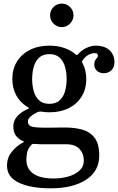

<svg xmlns="http://www.w3.org/2000/svg" viewBox="-20 -785 656 1066"><path d="M48.5 -346.5Q48.5 -402 74.5 -443.8Q100.5 -485.5 146.8 -508.5Q193 -531.5 254.5 -531.5Q299.5 -531.5 336.5 -518.8Q373.5 -506 400 -483Q405.5 -478.5 406.8 -478.8Q408 -479 413 -484Q436 -509 462.5 -520.2Q489 -531.5 509.5 -531.5Q561.5 -531.5 588.5 -505.8Q615.5 -480 615.5 -439.5Q615.5 -410.5 598.2 -394.5Q581 -378.5 556.5 -378.5Q532.5 -378.5 518 -392.2Q503.5 -406 503.5 -425Q503.5 -442 508.5 -450.2Q513.5 -458.5 518.5 -463.5Q523.5 -468.5 523.5 -476Q523.5 -490 506.5 -490Q490 -490 472.2 -481.2Q454.5 -472.5 439.5 -451Q436.5 -446 435.5 -443.8Q434.5 -441.5 437.5 -436Q459 -396 459 -346.5Q459 -290.5 433.2 -249Q407.5 -207.5 361.5 -184.5Q315.5 -161.5 254.5 -161.5Q233.5 -161.5 212.5 -165Q198 -167 186 -161.5Q165.5 -151.5 150.2 -138.5Q135 -125.5 135 -111.5Q135 -86.5 160.2 -81.2Q185.5 -76 224.5 -76Q237 -76 260 -76.2Q283 -76.5 306.5 -76.8Q330 -77 344 -77Q393 -77 435.5 -65.8Q478 -54.5 504.5 -21Q531 12.5 531 79Q531 165.5 457.8 213Q384.5 260.5 262.5 260.5Q151 260.5 85 229.5Q19 198.5 19 135Q19 90 45.5 57.8Q72 25.5 104.5 8Q115 2.5 113.5 1.5Q112 0.5 102.5 -4Q80.5 -14.5 67.2 -33.5Q54 -52.5 54 -84Q54 -114 74.5 -138Q95 -162 130.5 -178Q143.5 -183.5 142 -185Q140.5 -186.5 130 -193Q91 -217 69.8 -256.5Q48.5 -296 48.5 -346.5ZM158.5 -346.5Q158.5 -311 167.2 -279.2Q176 -247.5 197 -228Q218 -208.5 254.5 -208.5Q290.5 -208.5 311.5 -228Q332.5 -247.5 341.2 -279.2Q350 -311 350 -346.5Q350 -382 341.2 -413.5Q332.5 -445 311.5 -464.8Q290.5 -484.5 254.5 -484.5Q218 -484.5 197 -464.8Q176 -445 167.2 -413.5Q158.5 -382 158.5 -346.5ZM445.5 106Q445.5 68 421.2 42Q397 16 348.5 16H237Q220 16 203 15.8Q186 15.5 170 14Q160 12.5 155 18.5Q134.5 39.5 130.5 62.8Q126.5 86 126.5 102Q126.5 151 164.2 178.5Q202 206 278.5 206Q320.5 206 358.8 195.2Q397 184.5 421.2 162.2Q445.5 140 445.5 106ZM323 -634.5Q296.5 -634.5 277.2 -654Q258 -673.5 258 -700Q258 -727 277.2 -746Q296.5 -765 323 -765Q350 -765 369 -746Q388 -727 388 -700Q388 -673.5 369 -654Q350 -634.5 323 -634.5Z"/></svg>

Font: Besley Medium
Style: Regular
Weight: 500
Designer: Owen Earl
Foundry: indestructible type*
Version: Version 2.001; ttfautohint (v1.8.3)